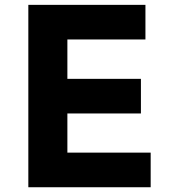

<svg xmlns="http://www.w3.org/2000/svg" viewBox="-20 -787 714 807"><path d="M99.1 0V-766.6H591.3V-621.1H263.2V-455.6H572.3V-310.1H263.2V-145.5H613.3V0Z"/></svg>

Font: Acari Sans Neue Black
Style: Regular
Weight: 900
Designer: Alfredo Marco Pradil
Foundry: Alfredo Marco Pradil
Version: Version 1.045;June 16, 2019;FontCreator 11.5.0.2425 64-bit; 